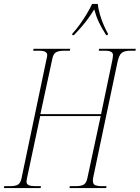

<svg xmlns="http://www.w3.org/2000/svg" viewBox="-38 -964 716 984"><path d="M-18 0 -16 -10H13Q42 -10 54.5 -18Q67 -26 72 -49L200 -659Q202 -667 203 -673Q204 -679 204 -682Q204 -704 163 -704H132L134 -714H322L320 -704H291Q263 -704 249 -696Q235 -688 230 -662L169 -379H480L537 -652Q541 -672 541 -682Q541 -704 501 -704H468L470 -714H658L656 -704H629Q601 -704 586.5 -693.5Q572 -683 564 -645L440 -56Q439 -51 438.5 -47Q438 -43 438 -38Q438 -19 451 -14.5Q464 -10 480 -10H508L506 0H318L320 -10H350Q379 -10 392 -18.5Q405 -27 410 -52L478 -369H168L100 -49Q98 -39 98 -31Q98 -10 142 -10H172L170 0ZM333 -792Q351 -811 370.5 -838Q390 -865 407 -893.5Q424 -922 434 -944H463Q465 -922 473 -893.5Q481 -865 492.5 -838Q504 -811 515 -792L514 -784H506Q482 -822 468.5 -850.5Q455 -879 445 -916Q429 -890 414 -869.5Q399 -849 382 -829Q365 -809 341 -784H332Z"/></svg>

Font: Noto Serif Display ExtraCondensed Thin
Style: Italic
Weight: 100
Width: 2
Italic angle: -12°
Designer: Monotype Design Team
Foundry: Monotype Imaging Inc.
Version: Version 2.009